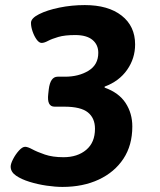

<svg xmlns="http://www.w3.org/2000/svg" viewBox="-20 -728 629 756"><path d="M226 8Q198 8 163.5 3Q129 -2 96.5 -12Q64 -22 43 -36.5Q22 -51 22 -72Q22 -83 31.5 -101.5Q41 -120 54.5 -135Q68 -150 79 -150Q89 -150 107.5 -140Q126 -130 156.5 -119.5Q187 -109 230 -109Q285 -109 319.5 -138Q354 -167 354 -221Q354 -263 326 -285.5Q298 -308 233 -308H195Q164 -308 170 -358L172 -376Q178 -426 207 -426H236Q290 -426 328.5 -449.5Q367 -473 367 -520Q367 -552 344 -571Q321 -590 276 -590Q235 -590 209.5 -582.5Q184 -575 169 -567Q154 -559 144 -559Q134 -559 124.5 -572Q115 -585 108.5 -603.5Q102 -622 102 -638Q102 -656 133.5 -672Q165 -688 213.5 -698Q262 -708 314 -708Q406 -708 459 -666.5Q512 -625 512 -553Q512 -498 480.5 -453Q449 -408 392 -387V-383Q448 -363 474.5 -322.5Q501 -282 501 -230Q501 -156 466 -103Q431 -50 369 -21Q307 8 226 8Z"/></svg>

Font: Asap Semi Expanded Semi Expanded Regular
Style: Bold Italic
Weight: 700
Width: 6
Italic angle: -6°
Designer: Pablo Cosgaya
Foundry: Omnibus-Type
Version: Version 3.001; ttfautohint (v1.8.4.7-5d5b)